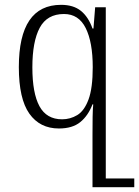

<svg xmlns="http://www.w3.org/2000/svg" viewBox="-20 -522 576 795"><path d="M374 -492H418V217H536V253H363V36Q363 -6 363.5 -37.5Q364 -69 366 -90H363Q345 -43 312.5 -16.5Q280 10 224 10Q145 10 101.5 -51.5Q58 -113 58 -244Q58 -502 233 -502Q284 -502 315 -477Q346 -452 363 -404H367ZM237 -28Q271 -28 300 -45.5Q329 -63 346.5 -110Q364 -157 364 -244Q364 -347 335 -405.5Q306 -464 245 -464Q175 -464 144.5 -407Q114 -350 114 -243Q114 -136 143.5 -82Q173 -28 237 -28Z"/></svg>

Font: Noto Serif Armenian SemiCondensed Light
Style: Regular
Weight: 300
Width: 4
Designer: Monotype Design Team
Foundry: Monotype Imaging Inc.
Version: Version 2.008; ttfautohint (v1.8.4.7-5d5b)